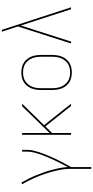

<svg xmlns="http://www.w3.org/2000/svg" viewBox="505 -1280 990 2040"><g transform="rotate(-90 1000.0 -260.0)"><path d="M226 215V0Q226 -69 211.5 -136.5Q197 -204 175.5 -269Q154 -334 126 -397Q98 -460 63 -519L80 -528Q102 -490 121.5 -451Q141 -412 157.5 -371.5Q174 -331 188.5 -290Q203 -249 214.5 -206.5Q226 -164 234.5 -121Q243 -78 245 -35Q263 -69 281 -103.5Q299 -138 315.5 -173Q332 -208 347.5 -244Q363 -280 376 -316.5Q389 -353 399 -391Q409 -429 409 -468V-520H428V-468Q428 -436 421 -405Q414 -374 404.5 -344Q395 -314 383.5 -284.5Q372 -255 359.5 -226Q347 -197 333.5 -168.5Q320 -140 305.5 -111.5Q291 -83 276 -55.5Q261 -28 245 0V215Z M918 0H894L677 -273L607 -202V0H588V-520H607V-228L891 -520H918L690 -287Z M1250 8Q1224 8 1197.5 2.5Q1171 -3 1148.5 -17Q1126 -31 1109 -51.5Q1092 -72 1082 -96.5Q1072 -121 1068 -147.5Q1064 -174 1064 -200V-320Q1064 -346 1068 -372.5Q1072 -399 1082 -423.5Q1092 -448 1109 -468.5Q1126 -489 1148.5 -503Q1171 -517 1197.5 -522.5Q1224 -528 1250 -528Q1276 -528 1302.5 -522.5Q1329 -517 1351.5 -503Q1374 -489 1391 -468.5Q1408 -448 1418 -423.5Q1428 -399 1432 -372.5Q1436 -346 1436 -320V-200Q1436 -174 1432 -147.5Q1428 -121 1418 -96.5Q1408 -72 1391 -51.5Q1374 -31 1351.5 -17Q1329 -3 1302.5 2.5Q1276 8 1250 8ZM1250 -10Q1274 -10 1297.5 -15Q1321 -20 1341.5 -33Q1362 -46 1377 -65Q1392 -84 1401 -106Q1410 -128 1413.5 -152Q1417 -176 1417 -200V-320Q1417 -344 1413.5 -368Q1410 -392 1401 -414Q1392 -436 1377 -455Q1362 -474 1341.5 -487Q1321 -500 1297.5 -505Q1274 -510 1250 -510Q1226 -510 1202.5 -505Q1179 -500 1158.5 -487Q1138 -474 1123 -455Q1108 -436 1099 -414Q1090 -392 1086.5 -368Q1083 -344 1083 -320V-200Q1083 -176 1086.5 -152Q1090 -128 1099 -106Q1108 -84 1123 -65Q1138 -46 1158.5 -33Q1179 -20 1202.5 -15Q1226 -10 1250 -10Z M1558 0 1739 -565 1706 -665Q1700 -683 1694.5 -700.5Q1689 -718 1683 -735H1703L1942 0H1922L1749 -534L1578 0Z"/></g></svg>

Font: Iosevka Thin
Style: Regular
Weight: 100
Monospace: yes
Designer: Belleve Invis
Foundry: Belleve Invis
Version: Version 32.5.0; ttfautohint (v1.8.4)